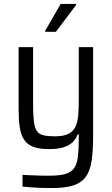

<svg xmlns="http://www.w3.org/2000/svg" viewBox="-20 -748 567 970"><path d="M244.5 202Q218 202 190.2 201.2Q162.5 200.5 137.9 198.4Q113.4 196.4 93.8 194.8V135.7Q119 136.2 141.9 137.7Q164.7 139.1 187.3 139.3Q209.8 139.6 230.1 139.6Q281.2 139.6 310.9 130.8Q340.6 122 354.9 100.9Q369.2 79.8 373.6 44.3Q378 8.9 378 -43.8V-69.2H372.4Q364.8 -47.6 347.7 -30.5Q330.6 -13.4 301.8 -4Q273 5.3 227.8 5.3Q178.1 5.3 147.5 -6.5Q116.9 -18.3 101 -43Q85 -67.6 79.6 -105.6Q74.1 -143.6 74.1 -195.4V-510H147.2V-215.1Q147.2 -163.9 151.3 -132.6Q155.5 -101.3 166.7 -85.5Q177.9 -69.7 200 -64.5Q222.1 -59.3 257.5 -59.3Q301.4 -59.3 325.9 -72Q350.4 -84.6 361.7 -109.1Q373 -133.7 375.5 -168.5Q378 -203.3 378 -247.1V-510H450.5V-62.6Q450.5 10.6 443.2 61.8Q435.8 113 414.3 143.9Q392.9 174.7 351.7 188.4Q310.5 202 244.5 202ZM208.2 -587.3V-592.3L286.4 -728H364.6V-723L262.4 -587.3Z"/></svg>

Font: Saira Thin SemiCondensed
Style: Regular
Weight: 100
Width: 4
Version: Version 1.101